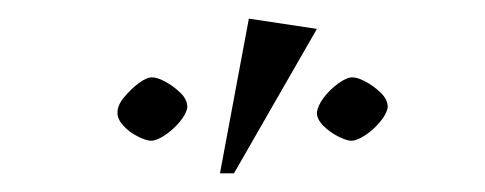

<svg xmlns="http://www.w3.org/2000/svg" viewBox="-20 -712 520 206"><path d="M216 -526 247 -692 320 -681 231 -526ZM142 -561Q137 -561 128 -565.5Q119 -570 112.5 -577Q106 -584 106 -591Q106 -599 113 -607.5Q120 -616 128.5 -622.5Q137 -629 143 -629Q149 -629 158 -624Q167 -619 174 -612Q181 -605 181 -597Q180 -590 173 -581.5Q166 -573 157 -567Q148 -561 142 -561ZM357 -561Q352 -561 343 -565.5Q334 -570 327 -577Q320 -584 320 -591Q321 -599 327.5 -607.5Q334 -616 343 -622.5Q352 -629 358 -629Q364 -629 373 -624Q382 -619 389 -612Q396 -605 396 -597Q395 -590 388 -581.5Q381 -573 372 -567Q363 -561 357 -561Z"/></svg>

Font: Ancizar Serif Light
Style: Italic
Weight: 300
Italic angle: -4°
Designer: Cesar Puertas, Viviana Monsalve, Julian Moncada, Julian Prieto, Jose Castro, Felipe Aragon, Mariel Hernandez, Sara Alarc
Version: Version 8.100